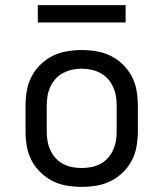

<svg xmlns="http://www.w3.org/2000/svg" viewBox="-20 -724 640 752"><path d="M300 8Q271 8 241.5 3Q212 -2 186 -15Q160 -28 138.5 -49Q117 -70 103.5 -96Q90 -122 85 -151.5Q80 -181 80 -210V-310Q80 -339 85 -368.5Q90 -398 103.5 -424Q117 -450 138.5 -471Q160 -492 186 -505Q212 -518 241.5 -523Q271 -528 300 -528Q329 -528 358.5 -523Q388 -518 414 -505Q440 -492 461.5 -471Q483 -450 496.5 -424Q510 -398 515 -368.5Q520 -339 520 -310V-210Q520 -181 515 -151.5Q510 -122 496.5 -96Q483 -70 461.5 -49Q440 -28 414 -15Q388 -2 358.5 3Q329 8 300 8ZM300 -66Q319 -66 337.5 -69.5Q356 -73 373 -82Q390 -91 402.5 -105Q415 -119 423 -136.5Q431 -154 434 -172.5Q437 -191 437 -210V-310Q437 -329 434 -347.5Q431 -366 423 -383.5Q415 -401 402.5 -415Q390 -429 373 -438Q356 -447 337.5 -451Q319 -455 300 -455Q281 -455 262.5 -451Q244 -447 227 -438Q210 -429 197.5 -415Q185 -401 177 -383.5Q169 -366 166 -347.5Q163 -329 163 -310V-210Q163 -191 166 -172.5Q169 -154 177 -136.5Q185 -119 197.5 -105Q210 -91 227 -82Q244 -73 262.5 -69.5Q281 -66 300 -66ZM472 -636H128V-704H472Z"/></svg>

Font: Iosevka Fixed Extended
Style: Regular
Weight: 400
Width: 7
Monospace: yes
Designer: Belleve Invis
Foundry: Belleve Invis
Version: Version 24.1.1; ttfautohint (v1.8.4)